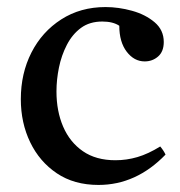

<svg xmlns="http://www.w3.org/2000/svg" viewBox="-20 -512 511 544"><path d="M434 -97Q444 -85 449 -74Q366 12 259 12Q190 12 141 -21Q92 -54 65.5 -109Q39 -164 39 -231Q39 -304 69 -363Q99 -422 153.5 -457Q208 -492 279 -492Q316 -492 354 -481.5Q392 -471 418 -449Q444 -427 444 -393Q444 -366 428 -352Q412 -338 390 -338Q360 -338 339 -365.5Q318 -393 318 -439Q300 -451 270 -451Q234 -451 209.5 -433Q185 -415 169.5 -385Q154 -355 147 -320.5Q140 -286 140 -253Q140 -197 159 -153Q178 -109 215 -83.5Q252 -58 307 -58Q339 -58 369.5 -67Q400 -76 434 -97Z"/></svg>

Font: Castoro
Style: Regular
Weight: 400
Designer: John Hudson
Foundry: Tiro Typeworks Ltd.
Version: Version 2.04